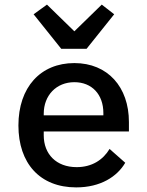

<svg xmlns="http://www.w3.org/2000/svg" viewBox="-20 -802 640 834"><path d="M356 -590 476 -740 422 -782 303 -666 184 -782 126 -740 246 -590ZM311 12C417 12 489 -35 524 -95L456 -155C427 -107 379 -76 313 -76C224 -76 170 -133 170 -214V-231H540V-272C540 -424 448 -528 303 -528C156 -528 60 -423 60 -257C60 -93 153 12 311 12ZM303 -445C379 -445 429 -392 429 -311V-301H170V-308C170 -388 225 -445 303 -445Z"/></svg>

Font: IBM Plex Mono Medm
Style: Regular
Weight: 500
Monospace: yes
Designer: Mike Abbink, Paul van der Laan, Pieter van Rosmalen
Foundry: Bold Monday
Version: Version 2.004